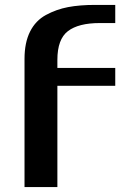

<svg xmlns="http://www.w3.org/2000/svg" viewBox="-20 -763 520 783"><path d="M214 -519V-486H450V-413H214V0H80V-523Q80 -589 102.5 -634Q125 -679 167.5 -702Q210 -725 257.5 -734Q305 -743 368 -743H450V-669H387Q300 -669 257 -636Q214 -603 214 -519Z"/></svg>

Font: Aneo
Style: Regular
Weight: 400
Designer: Anastasios Pappas
Foundry: Anastasios Pappas
Version: Version 1.000